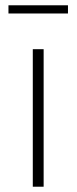

<svg xmlns="http://www.w3.org/2000/svg" viewBox="-20 -706 290 726"><path d="M104 -520H145V0H104ZM12 -686H237V-655H12Z"/></svg>

Font: Alexandria ExtraLight
Style: Regular
Weight: 250
Designer: Mohamed Gaber
Foundry: Kief Type Foundry
Version: Version 5.100